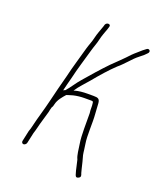

<svg xmlns="http://www.w3.org/2000/svg" viewBox="-130 -719 710 855"><g transform="rotate(20 225.0 -291.5)"><path d="M108 -227C97 -180 83 -138 73 -94C71 -84 68 -75 65 -67L54 -16C53 -10 57 -4 63 -4C69 -4 76 -10 77 -16L88 -66C91 -74 93 -83 96 -94C102 -120 112 -150 119 -176C121 -184 122 -192 125 -201C126 -203 128 -205 129 -208L132 -219C137 -241 153 -259 167 -275L176 -278L196 -284C212 -288 232 -290 248 -290H278C285 -290 290 -290 290 -283C293 -265 290 -253 293 -235C294 -190 291 -130 298 -90C302 -67 303 -40 312 -22C317 -4 321 22 327 40C329 48 332 58 344 52C357 46 352 37 349 29C347 21 347 21 344 10C339 -10 335 -30 329 -49C326 -63 325 -83 322 -98C315 -138 321 -198 317 -242C315 -260 316 -272 314 -290C312 -310 304 -313 283 -313H253C234 -313 212 -311 195 -306C194 -305 192 -305 191 -305C208 -331 228 -350 247 -373C274 -406 307 -444 337 -472C351 -483 363 -497 375 -509L394 -529C408 -543 417 -548 433 -562L444 -573C458 -585 443 -600 431 -588L418 -578C401 -562 394 -558 378 -542L360 -523L341 -504C328 -491 317 -481 304 -468C272 -435 238 -396 208 -361C190 -341 174 -314 156 -294H155C153 -293 150 -291 147 -290C153 -312 157 -333 163 -353C175 -405 190 -451 203 -498C209 -520 217 -538 221 -557C226 -579 233 -595 240 -615L243 -625C249 -640 227 -642 221 -628L218 -618C211 -597 203 -579 198 -557C194 -538 186 -521 180 -500C167 -451 152 -405 140 -353C130 -316 117 -265 108 -227Z"/></g></svg>

Font: Electronic
Style: ExLtIt
Weight: 200
Version: Version 1.011